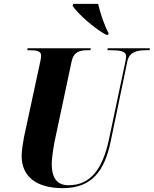

<svg xmlns="http://www.w3.org/2000/svg" viewBox="-20 -964 796 994"><path d="M529 -784H540L542 -793C523 -825 498 -898 488 -944H359L356 -934C382 -893 468 -817 529 -784ZM305 10C456 10 521 -79 553 -232L639 -645C649 -697 693 -704 737 -704H754L756 -714H538L536 -704H551C598 -704 633 -700 633 -673C633 -667 631 -653 628 -640L544 -242C511 -87 447 -5 335 -5C280 -5 248 -37 248 -114C248 -154 260 -222 267 -252L351 -647C362 -697 395 -704 433 -704H448L450 -714H123L121 -704H133C169 -704 193 -700 193 -676C193 -666 190 -652 185 -629L104 -253C99 -227 92 -181 92 -157C92 -51 167 10 305 10Z"/></svg>

Font: Noto Serif Display Condensed ExtraBold
Style: Italic
Weight: 800
Width: 3
Italic angle: -12°
Designer: Monotype Design Team
Foundry: Monotype Imaging Inc.
Version: Version 2.009